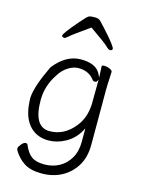

<svg xmlns="http://www.w3.org/2000/svg" viewBox="-131 -794 762 1038"><g transform="rotate(15 250.0 -275.0)"><path d="M48 82Q46 78 46 71Q46 64 59 48.5Q72 33 82 33Q92 33 94 40V41Q112 83 137 101Q162 119 208 119Q254 119 291 99Q328 79 350.5 40.5Q373 2 373 -51V-127L364 -110Q337 -63 290.5 -37.5Q244 -12 196 -12Q125 -12 84 -63Q43 -114 43 -213Q48 -278 105 -396Q171 -481 254.5 -481Q338 -481 364 -432L374 -411L371 -475Q371 -480 386 -480Q401 -480 416 -473Q431 -466 431 -458Q427 -381 427 -358V-50Q427 21 397 69.5Q367 118 318 144Q269 170 207 170Q145 170 108.5 146.5Q72 123 48 82ZM391 -570Q383 -570 367.5 -585.5Q352 -601 264 -662Q173 -598 158 -584Q143 -570 136 -570Q122 -570 122 -580Q122 -585 137.5 -606.5Q153 -628 193 -674Q211 -695 221.5 -705.5Q232 -716 241 -718Q250 -720 270 -720Q290 -720 300.5 -708.5Q311 -697 329 -678Q372 -631 388.5 -608.5Q405 -586 405 -581Q405 -570 391 -570ZM328 -134Q370 -185 373 -263Q374 -290 374 -382V-399L365 -385Q362 -384 355 -384Q348 -384 344 -389Q313 -432 254 -432Q226 -432 196.5 -413.5Q167 -395 147 -362Q100 -293 100 -212Q100 -62 189 -62Q271 -62 328 -134Z"/></g></svg>

Font: Moon Stars Kai T HW Light
Style: Regular
Weight: 300
Designer: GuiWonder
Version: Version 1.101